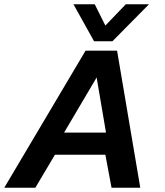

<svg xmlns="http://www.w3.org/2000/svg" viewBox="-40 -882 773 902"><path d="M402 -688 305 -862H405L455 -762L551 -862H660L488 -688ZM-20 0 362 -644H510L619 0H484L455 -155H218L126 0ZM261 -259H458L414 -518Z"/></svg>

Font: Kanit Medium
Style: Italic
Weight: 500
Italic angle: -12°
Designer: Katatrad Team
Foundry: CadsonDemak
Version: Version 2.000; ttfautohint (v1.8.3)